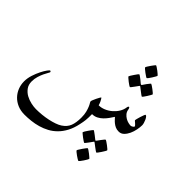

<svg xmlns="http://www.w3.org/2000/svg" viewBox="-165 -582 988 988"><g transform="rotate(45 329.0 -88.5)"><path d="M604 -149.9Q604 -135.3 600.3 -116.5Q596.7 -97.7 588.9 -80.8Q581.1 -64 569.3 -52.5Q557.6 -41 541 -41Q526.9 -41 516.4 -45.9Q505.9 -50.8 497.8 -57.4Q489.7 -64 483.9 -70.6Q478 -77.1 474.1 -81.1Q466.8 -69.8 457.8 -57.1Q448.7 -44.4 437.5 -33.4Q426.3 -22.5 412.1 -15.1Q397.9 -7.8 380.9 -7.8Q380.9 7.8 380.6 17.8Q380.4 27.8 379.4 36.4Q378.4 44.9 377 53Q375.5 61 373 72.8Q365.7 107.9 351.8 134Q337.9 160.2 319.3 178.7Q300.8 197.3 278.6 209.2Q256.3 221.2 232.4 228Q208.5 234.9 184.1 237.5Q159.7 240.2 137.2 240.2Q108.4 240.2 85.7 230.5Q63 220.7 47.1 204.1Q31.2 187.5 22.7 165.8Q14.2 144 14.2 120.1Q14.2 96.7 22 72.8Q29.8 48.8 39.6 29.5Q49.3 10.3 58.3 -2Q67.4 -14.2 69.8 -14.2Q72.3 -14.2 74.2 -12.5Q76.2 -10.7 76.2 -8.8Q76.2 -5.9 70.8 2.9Q65.4 11.7 59.1 25.1Q52.7 38.6 47.4 55.9Q42 73.2 42 92.8Q42 117.2 54.2 133.5Q66.4 149.9 84.2 159.7Q102.1 169.4 122.3 173.8Q142.6 178.2 158.2 178.2Q179.2 178.2 201.2 176Q223.1 173.8 243.7 169.4Q264.2 165 281.7 158.9Q299.3 152.8 311 145Q336.9 127.9 345.9 104Q355 80.1 355 43.9Q355 21 350.8 4.9Q346.7 -11.2 342 -22.2Q337.4 -33.2 333.3 -39.6Q329.1 -45.9 329.1 -49.8Q329.1 -52.7 332.5 -61Q335.9 -69.3 340.3 -78.6Q344.7 -87.9 348.9 -95Q353 -102.1 355 -102.1Q360.8 -93.8 365.5 -84.2Q370.1 -74.7 373 -64Q391.6 -64 410.2 -71.8Q428.7 -79.6 444.1 -92.8Q459.5 -106 470 -123Q480.5 -140.1 482.9 -159.2Q484.4 -168.9 490.2 -168.9Q491.2 -168.9 493.2 -165.8Q495.1 -162.6 496.1 -157.2Q498 -142.6 506.3 -132.8Q514.6 -123 525.1 -116.9Q535.6 -110.8 546.1 -108.4Q556.6 -106 564 -106Q565.4 -106 568.4 -107.2Q571.3 -108.4 574 -110.1Q576.7 -111.8 578.9 -113.8Q581.1 -115.7 581.1 -117.2Q581.1 -120.6 577.6 -124.5Q574.2 -128.4 570.1 -131.8Q565.9 -135.3 562.5 -138.2Q559.1 -141.1 559.1 -142.1Q559.1 -143.6 561.3 -152.8Q563.5 -162.1 566.9 -172.6Q570.3 -183.1 573.5 -191.7Q576.7 -200.2 579.1 -200.2Q583 -200.2 587.4 -194.6Q591.8 -189 595.5 -180.9Q599.1 -172.9 601.6 -164.3Q604 -155.8 604 -149.9ZM480 -385.7Q480 -383.8 475.6 -376Q471.2 -368.2 465.8 -359.6Q460.4 -351.1 455.1 -344.2Q449.7 -337.4 447.8 -337.4Q446.8 -337.4 439.7 -342Q432.6 -346.7 424.6 -352.5Q416.5 -358.4 410.2 -364Q403.8 -369.6 403.8 -371.6Q403.8 -373.5 408.4 -381.1Q413.1 -388.7 418.9 -397Q424.8 -405.3 429.9 -411.9Q435.1 -418.5 436 -418.5Q438 -418.5 445.3 -413.8Q452.6 -409.2 460.2 -403.3Q467.8 -397.5 473.9 -392.1Q480 -386.7 480 -385.7ZM529.8 -300.8Q529.8 -298.8 525.4 -291Q521 -283.2 515.6 -274.7Q510.3 -266.1 505.1 -259.3Q500 -252.4 498 -252.4Q497.1 -252.4 490.5 -257.1Q483.9 -261.7 476.6 -267.6Q467.8 -273.9 457 -282.7Q455.1 -284.7 453.1 -284.7Q451.7 -284.7 449.7 -281.7Q441.9 -271 436 -262.7Q430.7 -255.4 426 -249.5Q421.4 -243.7 419.9 -243.7Q418.5 -243.7 411.4 -248.3Q404.3 -252.9 396.5 -259Q388.7 -265.1 382.3 -270.8Q376 -276.4 376 -277.8Q376 -279.3 380.6 -286.9Q385.3 -294.4 390.9 -302.7Q396.5 -311 401.6 -317.9Q406.7 -324.7 407.7 -324.7Q410.2 -324.7 416.7 -320.1Q423.3 -315.4 430.2 -310.1Q438.5 -303.7 447.8 -295.4Q451.2 -293 452.6 -293Q454.1 -293 457 -296.4Q463.9 -306.6 469.7 -314.9Q475.1 -321.8 479.7 -327.6Q484.4 -333.5 485.8 -333.5Q487.3 -333.5 494.4 -328.9Q501.5 -324.2 509.3 -318.4Q517.1 -312.5 523.4 -307.1Q529.8 -301.8 529.8 -300.8ZM567.9 68.8Q567.9 70.8 563.5 78.4Q559.1 85.9 553.5 94.5Q547.9 103 542.7 109.9Q537.6 116.7 535.6 116.7Q534.7 116.7 528.1 112.1Q521.5 107.4 513.7 101.6Q504.9 95.2 493.7 86.4Q491.7 84.5 490.2 84.5Q488.8 84.5 486.8 87.4Q479 98.1 473.1 106.4Q467.8 113.8 462.9 119.6Q458 125.5 456.5 125.5Q455.6 125.5 448.5 120.8Q441.4 116.2 433.3 110.1Q425.3 104 418.9 98.6Q412.6 93.3 412.6 91.8Q412.6 90.3 417.2 82.5Q421.9 74.7 427.7 66.4Q433.6 58.1 438.7 51.3Q443.8 44.4 444.8 44.4Q447.3 44.4 453.6 49.1Q460 53.7 467.3 59.1L485.8 73.7Q489.3 76.2 489.7 76.2Q490.7 76.2 493.7 72.8L507.3 54.2Q512.7 47.4 517.3 41.5Q522 35.6 523.9 35.6Q525.9 35.6 533 40.3Q540 44.9 547.9 50.8Q555.7 56.6 561.8 62Q567.9 67.4 567.9 68.8ZM533.7 165.5Q533.7 167 529.3 174.6Q524.9 182.1 519.5 190.4Q514.2 198.7 508.5 205.6Q502.9 212.4 501 212.4Q499.5 212.4 492.4 208Q485.4 203.6 477.3 198Q469.2 192.4 462.9 187Q456.5 181.6 456.5 179.7Q456.5 177.7 461.2 170.2Q465.8 162.6 471.7 154.1Q477.5 145.5 482.9 138.7Q488.3 131.8 489.7 131.8Q491.7 131.8 498.8 136.5Q505.9 141.1 513.7 147.2Q521.5 153.3 527.6 158.7Q533.7 164.1 533.7 165.5Z"/></g></svg>

Font: Scheherazade
Style: Regular
Weight: 400
Designer: SIL International
Foundry: SIL International
Version: Version 2.100 (build 932/914)